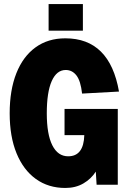

<svg xmlns="http://www.w3.org/2000/svg" viewBox="-20 -916 640 952"><path d="M304 16Q220 16 158 -28.5Q96 -73 62 -156Q28 -239 28 -354Q28 -469 61 -552.5Q94 -636 156 -681Q218 -726 304 -726Q524 -726 570 -462L387 -452Q380 -515 359 -542Q338 -569 306 -569Q261 -569 236.5 -514Q212 -459 212 -354Q212 -250 239.5 -195.5Q267 -141 318 -141Q395 -141 398 -246H300V-376H564V0H459L455 -65Q432 -29 393.5 -6.5Q355 16 304 16ZM221 -764V-896H391V-764Z"/></svg>

Font: Geist Mono Black
Style: Regular
Weight: 900
Monospace: yes
Designer: Basement.studio, Andrés Briganti, Mateo Zaragoza
Foundry: Basement.studio, Vercel, Andrés Briganti, Guido Ferreyra, Mateo Zaragoza
Version: Version 1.500; ttfautohint (v1.8.4.7-5d5b)